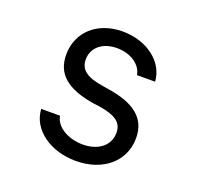

<svg xmlns="http://www.w3.org/2000/svg" viewBox="-104 -661 808 786"><g transform="rotate(20 300.0 -268.0)"><path d="M97 -138C101 -51 189 14 302 14C421 14 503 -57 503 -158C503 -243 446 -291 322 -309L298 -313C229 -324 199 -347 199 -391C199 -443 242 -478 304 -478C364 -478 411 -446 418 -402H497C492 -487 408 -550 303 -550C193 -550 117 -481 117 -382C117 -298 172 -251 292 -232L317 -229C391 -217 420 -195 420 -151C420 -96 374 -59 306 -59C240 -59 186 -93 179 -138Z"/></g></svg>

Font: CommitMonoNiceRocks
Style: Regular
Weight: 400
Monospace: yes
Designer: Eigil Nikolajsen
Foundry: Eigil Nikolajsen
Version: Version 1.143